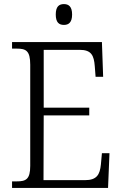

<svg xmlns="http://www.w3.org/2000/svg" viewBox="-20 -920 598 940"><path d="M293 -798C316 -798 333 -810 333 -849C333 -888 316 -900 293 -900C269 -900 253 -888 253 -849C253 -810 269 -798 293 -798ZM39 0H509L516 -170H479L474 -115C469 -65 454 -38 396 -38H193L194 -355H417V-393H194V-676H370C427 -676 440 -649 444 -596L448 -544H485L479 -714H39V-682H62C107 -682 128 -672 128 -603V-108C128 -42 107 -32 62 -32H39Z"/></svg>

Font: Noto Serif Devanagari SemiCondensed Light
Style: Regular
Weight: 300
Width: 4
Designer: Universal Thirst, Indian Type Foundry and the Monotype Design Team
Foundry: Monotype Imaging Inc.
Version: Version 2.004